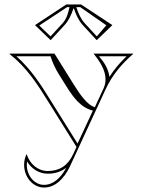

<svg xmlns="http://www.w3.org/2000/svg" viewBox="-20 -640 640 860"><path d="M311.1 -602C319.7 -575.8 331.7 -548.3 351.2 -527.2L413.1 -460L483.3 -527.5L343.1 -620H276.9L136.7 -527.5L206.9 -460L268.8 -527.2C288.3 -548.3 300.3 -575.8 308.9 -602ZM291.2 -608C285.1 -580 278.6 -555.5 260 -535.3L206.4 -477.1L155.8 -525.7L280.5 -608ZM321.8 -608H339.5L456.2 -526.7L413.6 -477.1L360 -535.3C342.4 -554.4 330.9 -580.3 322.5 -605.8ZM224 -400H23V-398C99 -338 146 -266 199 -180L322.7 18.1L307.5 51C284 101.8 246 126 194 126C150 126 114 95 100 52H98C92 66 88 80 88 98C88 154 128 200 177 200C228 200 267 160 293 106L453 -240C482.9 -303.6 524 -353 577 -399L576 -400H399C424.7 -368 452.7 -327.9 452.7 -284.7C452.7 -271.4 450.1 -257.9 443.9 -244.2L405 -160.1C372.5 -167.8 339 -215.4 310 -262ZM396 -144.6 327.4 3 209.2 -186.3C161.6 -263.5 117.8 -330.9 53.6 -388H206.3C216 -358.2 227.1 -333.8 243.7 -307.2L275.8 -255.7C308.3 -203.5 341.9 -157.7 396 -144.6ZM470.1 -295.8C465.3 -331.8 447.6 -359.6 423.4 -388H547C517.5 -360 491.8 -329.8 470.1 -295.8ZM276.9 111.2C251.9 157.9 217.8 188 177 188C136 188 100 148.8 100 98C100 92.7 100.5 86.9 101.1 83.1C120.9 115.8 154.4 138 194 138C225.7 138 254 129.3 276.9 111.2Z"/></svg>

Font: Sortefax
Style: Medium
Weight: 500
Designer: gluk
Foundry: gluk
Version: Version 0.261